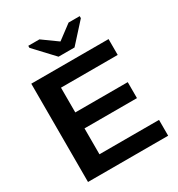

<svg xmlns="http://www.w3.org/2000/svg" viewBox="-207 -1030 1080 1164"><g transform="rotate(-30 333.5 -448.0)"><path d="M627.9 0H66.9V-688H607.9V-577.1H210.9V-403.8H578.1V-292H210.9V-110.8H627.9ZM525.9 -881.8 403.8 -747.1H292L166 -881.8V-896H244.1L347.2 -821.8H349.1L448.2 -896H525.9Z"/></g></svg>

Font: Libra Sans Modern
Style: Bold
Weight: 700
Foundry: Stefan Peev, Context Ltd
Version: Version 1.000